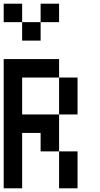

<svg xmlns="http://www.w3.org/2000/svg" viewBox="-20 -1120 540 1040"><path d="M0 -100V-800H300V-700H100V-500H300V-300H200V-400H100V-100ZM0 -1000V-1100H100V-1000ZM200 -1000V-900H100V-1000ZM200 -1100H300V-1000H200ZM400 -100H300V-300H400ZM400 -500H300V-700H400Z"/></svg>

Font: GalmuriMono9 Regular
Style: Regular
Weight: 400
Designer: Lee Minseo (quiple)
Version: Version 2.399;hotconv 1.1.1;makeotfexe 2.6.0 DEVELOPMENT